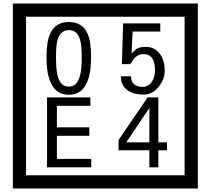

<svg xmlns="http://www.w3.org/2000/svg" viewBox="-20 -980 1195 1090"><path d="M1103 90H53V-960H1103ZM1028 15V-885H128V15ZM497 -656Q497 -442 371 -442Q244 -442 244 -656Q244 -744 265 -789Q294 -855 371 -855Q448 -855 477 -789Q497 -745 497 -656ZM444 -656Q444 -723 435 -752Q420 -809 371 -809Q322 -809 306 -752Q298 -723 298 -656Q298 -587 306 -553Q322 -488 371 -488Q419 -488 435 -554Q444 -587 444 -656ZM915 -580Q916 -531 880.5 -487Q845 -443 796 -443Q741 -443 706 -466Q666 -494 666 -547H724Q724 -487 790 -487Q824 -487 843 -517Q860 -544 860 -579Q860 -673 795 -673Q748 -673 722 -616H672L679 -847H890V-801H733L727 -677Q740 -689 753 -701Q772 -714 807 -714Q859 -714 889 -672Q915 -635 915 -580ZM498 -30H247V-427H493V-379H303V-257H487V-209H303V-78H498ZM928 -127H879V-30H828V-127H653V-185L818 -427H879V-172H928ZM828 -172V-367L697 -172Z"/></svg>

Font: Unicode BMP Fallback SIL
Style: Regular
Weight: 400
Foundry: NRSI, SIL International
Version: Version 5.1 Based on Unicode 5.1